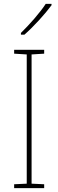

<svg xmlns="http://www.w3.org/2000/svg" viewBox="-20 -971 300 991"><path d="M246 -944V-951H216C186 -905 133 -845 88 -801V-792H106C154 -834 212 -898 246 -944ZM208 0V-20L143 -23V-690L208 -694V-714H53V-694L118 -690V-23L53 -20V0Z"/></svg>

Font: Noto Sans Lao SemiCondensed Thin
Style: Regular
Weight: 100
Width: 4
Designer: Monotype Design Team
Foundry: Monotype Imaging Inc.
Version: Version 2.003